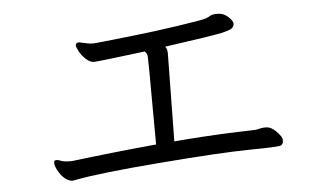

<svg xmlns="http://www.w3.org/2000/svg" viewBox="-42 -669 1085 646"><g transform="rotate(-5 500.0 -346.5)"><path d="M535 -479 531 -190Q624 -198 718 -202L808 -205Q815 -206 822 -208Q829 -210 837 -210H842Q860 -210 877.5 -191.5Q895 -173 895 -165V-161Q895 -148 885.5 -144.5Q876 -141 781.5 -140Q687 -139 479.5 -122.5Q272 -106 190 -90Q182 -88 176 -88Q148 -93 129 -130Q122 -144 122 -152Q122 -160 125 -161Q128 -162 132 -162Q136 -162 146 -158Q156 -154 178 -154H182Q329 -172 469 -185L468 -382V-418L467 -479Q467 -493 458 -500Q298 -480 285 -480Q272 -480 258 -493Q244 -506 236.5 -520.5Q229 -535 229 -540Q229 -550 240 -550L274 -543L289 -542Q293 -542 320 -545Q347 -548 421 -556Q495 -564 579 -576.5Q663 -589 674 -593.5Q685 -598 690 -601.5Q695 -605 714 -605Q733 -605 748.5 -591Q764 -577 764 -567.5Q764 -558 756.5 -552Q749 -546 720 -539.5Q691 -533 528 -510Q535 -502 535 -489Z"/></g></svg>

Font: LXGW WenKai
Style: Regular
Weight: 400
Designer: LXGW / Fontworks Inc.
Foundry: LXGW / Fontworks Inc.
Version: Version 1.520; June 14, 2025